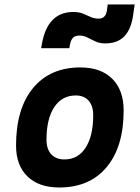

<svg xmlns="http://www.w3.org/2000/svg" viewBox="-20 -829 626 859"><path d="M245.1 9.8Q153.8 9.8 102.8 -39.8Q51.8 -89.4 51.8 -177.7Q51.8 -342.8 127.9 -435.1Q204.1 -527.3 339.8 -527.3Q431.2 -527.3 482.2 -476.6Q533.2 -425.8 533.2 -335Q533.2 -172.4 457.1 -81.3Q381.1 9.8 245.1 9.8ZM268.5 -115.7Q329.1 -115.7 363 -168.2Q397 -220.7 397 -314Q397 -355.2 376.5 -378.5Q356.1 -401.9 318.8 -401.9Q257.2 -401.9 222.6 -349.5Q188 -297.1 188 -203.6Q188 -162.1 209.2 -138.9Q230.4 -115.7 268.5 -115.7ZM164.1 -613.3 167.5 -632.8Q180.2 -704.1 215.3 -739.7Q250.5 -775.4 307.6 -775.4Q333 -775.4 351.1 -768.1Q369.1 -760.7 385.5 -753.2Q401.9 -745.6 421.4 -745.6Q437 -745.6 446 -754.4Q455.1 -763.2 458 -779.8L461.9 -809.1H582.5L574.2 -752Q564 -692.9 533.4 -663.8Q502.9 -634.8 450.7 -634.8Q425.8 -634.8 407 -643.6Q388.2 -652.3 371.3 -661.1Q354.5 -669.9 335.4 -669.9Q317.4 -669.9 307.4 -660.9Q297.4 -651.9 293 -628.9L290 -613.3Z"/></svg>

Font: Cascadia Code PL
Style: Italic
Weight: 400
Italic angle: -10°
Monospace: yes
Designer: Aaron Bell
Foundry: Saja Typeworks
Version: Version 2404.023